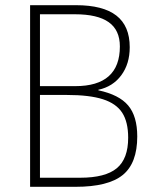

<svg xmlns="http://www.w3.org/2000/svg" viewBox="-20 -720 614 740"><path d="M96 -700H273Q377 -700 428.5 -660Q480 -620 480 -538Q480 -474 447.5 -430Q415 -386 359 -374V-372Q439 -355 474 -313.5Q509 -272 509 -194Q509 -91 453 -45.5Q397 0 271 0H96ZM270 -388Q442 -388 442 -541Q442 -604 399 -634.5Q356 -665 269 -665H134V-388ZM289 -35Q386 -35 430 -71.5Q474 -108 474 -189Q474 -250 451 -285.5Q428 -321 376.5 -337.5Q325 -354 238 -354H134V-35Z"/></svg>

Font: Sarabun Thin
Style: Regular
Weight: 250
Designer: Suppakit Chalermlarp | Katatrad Co.,Ltd.
Foundry: Cadson Demak Co.,Ltd.
Version: Version 1.000; ttfautohint (v1.6)